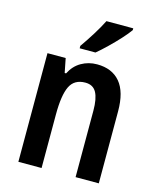

<svg xmlns="http://www.w3.org/2000/svg" viewBox="-115 -846 761 927"><g transform="rotate(15 266.0 -383.0)"><path d="M312 -553Q387 -553 427.5 -505Q468 -457 468 -360V0H352V-332Q352 -392 335.5 -422.5Q319 -453 280 -453Q225 -453 203.5 -408.5Q182 -364 182 -268V0H66V-543H157L171 -472H178Q198 -512 233.5 -532.5Q269 -553 312 -553ZM435 -757Q421 -737 395.5 -709Q370 -681 341 -653Q312 -625 289 -606H210V-618Q236 -655 260 -693.5Q284 -732 301 -766H435Z"/></g></svg>

Font: Noto Sans Condensed SemiBold
Style: Regular
Weight: 600
Width: 3
Designer: Monotype Design Team
Foundry: Monotype Imaging Inc.
Version: Version 2.013; ttfautohint (v1.8.4.7-5d5b)